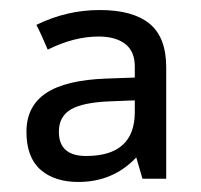

<svg xmlns="http://www.w3.org/2000/svg" viewBox="-20 -742 397 379"><path d="M96.2 -481.9Q96.2 -434.1 149.9 -434.1Q246.1 -434.1 246.1 -521V-543.9L198.2 -542Q144 -540 120.1 -526.1Q96.2 -512.2 96.2 -481.9ZM261.2 -389.2 249 -431.2Q203.1 -382.8 134.8 -382.8Q87.4 -382.8 59.8 -407.2Q32.2 -431.6 32.2 -481.9Q32.2 -532.2 70.8 -558.1Q109.4 -584 189.9 -586.9L246.1 -588.9V-610.8Q246.1 -640.6 227.1 -655.3Q208 -669.9 174.8 -669.9Q126 -669.9 74.2 -644Q61.5 -674.3 51.8 -692.9Q111.3 -722.2 176.8 -722.2Q242.2 -722.2 275.1 -695.3Q308.1 -668.5 308.1 -608.9V-389.2Z"/></svg>

Font: NotoSans
Style: Regular
Weight: 400
Designer: Monotype Design team
Foundry: Monotype Imaging Inc.
Version: Version 1.04; ttfautohint (v1.4.1)